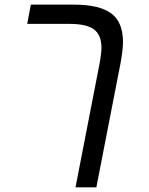

<svg xmlns="http://www.w3.org/2000/svg" viewBox="-20 -619 640 827"><path d="M395 188H305.2L410.2 -352.1Q417 -392.1 417 -413.1Q417 -467.3 385.5 -491.7Q354 -516.1 279.8 -516.1H97.2L112.8 -599.1H296.9Q407.7 -599.1 458.7 -561.5Q509.8 -523.9 509.8 -438Q509.8 -406.2 500 -351.1Z"/></svg>

Font: Liberation Mono
Style: Italic
Weight: 400
Italic angle: -12°
Monospace: yes
Designer: Steve Matteson
Foundry: Ascender Corporation
Version: Version 2.1.5